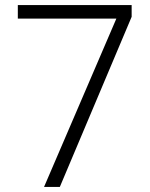

<svg xmlns="http://www.w3.org/2000/svg" viewBox="-20 -734 591 754"><path d="M437 -661H50V-714H497V-668L215 0H153Z"/></svg>

Font: Noto Sans Bengali UI Light
Style: Regular
Weight: 300
Designer: Jelle Bosma - Monotype Design Team
Foundry: Monotype Imaging Inc.
Version: Version 2.003; ttfautohint (v1.8.4.7-5d5b)